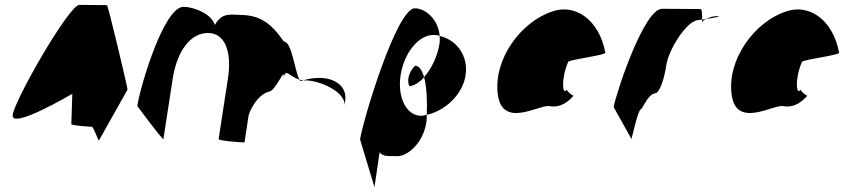

<svg xmlns="http://www.w3.org/2000/svg" viewBox="-20 -583 3455 786"><path d="M32 -113C22 -49 276 -199 276 -199L272 -75C272 -69 350 -64 356 -64C363 -64 384 -2 385 -8L502 -216C503 -224 422 -562 418 -562C418 -562 347 -563 305 -563C263 -563 42 -178 32 -113Z M542 -149C542 -149 648 -6 649 -14L687 -261C705 -376 761 -448 831 -448C902 -448 930 -370 913 -261L875 -14C874 -6 970 0 981 0L998 -112C1016 -164 1050 -200 1081 -208C1108 -208 1150 -320 1141 -261C1148 -309 1164 -269 1206 -257C1187 -290 1175 -413 1142 -413C1086 -494 1039 -522 959 -522C910 -525 887 -526 859 -481C847 -526 774 -555 731 -555C651 -555 554 -230 542 -149ZM1206 -257C1208 -254 1210 -252 1212 -251L1221 -254ZM1221 -254H1230C1290 -254 1399 -205 1390 -149L1393 -170C1402 -228 1352 -264 1288 -264C1267 -264 1243 -261 1221 -254Z M1454 -12 1513 183 1534 40C1545 58 1572 56 1598 56C1646 63 1712 2 1725 -80C1727 -90 1727 -101 1727 -113C1719 -111 1712 -109 1704 -109C1644 -109 1606 -184 1620 -275C1634 -366 1693 -440 1755 -440C1764 -440 1772 -439 1780 -436C1775 -501 1724 -549 1678 -549C1604 -549 1466 -92 1454 -12ZM1656 -230C1676 -232 1698 -246 1716 -267C1708 -295 1696 -314 1679 -314C1650 -284 1646 -250 1656 -230ZM1716 -267C1728 -225 1729 -161 1727 -113C1802 -129 1874 -196 1886 -275C1898 -353 1851 -419 1780 -436C1780 -425 1781 -414 1779 -403C1771 -353 1746 -301 1716 -267Z M2018 -196C2037 -52 2193 -160 2232 -148C2263 -144 2293 -152 2328 -191C2320 -193 2298 -212 2301 -217C2283 -188 2275 -257 2306 -330C2316 -340 2466 -358 2458 -368C2432 -506 2331 -570 2238 -535C2113 -493 1999 -341 2018 -196ZM2301 -217V-218ZM2329 -192 2328 -191C2330 -191 2330 -191 2329 -190Z M2492 -145 2565 -14C2564 -6 2592 -135 2603 -135C2614 -142 2630 -194 2661 -201C2680 -201 2699 -258 2708 -318C2717 -378 2791 -501 2841 -501C2841 -501 2846 -502 2854 -503C2855 -520 2854 -546 2848 -546C2848 -546 2743 -547 2690 -547C2619 -547 2509 -225 2492 -145ZM2854 -503C2854 -498 2853 -494 2853 -491C2853 -494 2860 -500 2870 -505C2864 -504 2859 -504 2854 -503ZM2870 -505C2901 -510 2941 -517 2914 -517C2898 -517 2882 -511 2870 -505Z M2975 -196C2994 -52 3150 -160 3189 -148C3220 -144 3250 -152 3285 -191C3277 -193 3255 -212 3258 -217C3240 -188 3232 -257 3263 -330C3273 -340 3423 -358 3415 -368C3389 -506 3288 -570 3195 -535C3070 -493 2956 -341 2975 -196ZM3258 -217V-218ZM3286 -192 3285 -191C3287 -191 3287 -191 3286 -190Z"/></svg>

Font: Ampere
Style: SCSuCndIta
Weight: 400
Version: Version 1